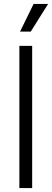

<svg xmlns="http://www.w3.org/2000/svg" viewBox="-20 -962 266 982"><path d="M144.5 -727.5V0H79.1V-727.5ZM82.5 -800.3 151.9 -941.9H226.1L137.2 -800.3Z"/></svg>

Font: Inter 18pt Light
Style: Regular
Weight: 300
Designer: Rasmus Andersson
Foundry: rsms
Version: Version 4.001;git-66647c0bb